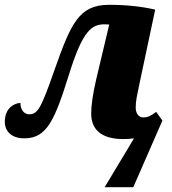

<svg xmlns="http://www.w3.org/2000/svg" viewBox="-21 -568 713 798"><path d="M536 7 414 210H533L654 -67L628 -103C608 -88 595 -80 575 -80C556 -80 543 -95 543 -122C543 -149 550 -179 558 -217L624 -528C568 -541 504 -548 432 -548C306 -548 273 -468 205 -276C149 -115 135 -93 100 -93C75 -93 63 -119 64 -140C40 -140 -1 -120 -1 -62C-1 -16 35 8 82 7C175 6 207 -71 266 -259C323 -442 360 -467 415 -467C421 -467 426 -466 433 -466L379 -239C365 -179 358 -129 358 -96C358 -22 410 10 491 10C508 10 522 9 536 7Z"/></svg>

Font: Noto Serif SemiCondensed Black
Style: Italic
Weight: 900
Width: 4
Italic angle: -12°
Designer: Monotype Design Team
Foundry: Monotype Imaging Inc.
Version: Version 2.014